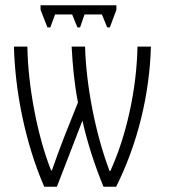

<svg xmlns="http://www.w3.org/2000/svg" viewBox="-20 -709 642 729"><path d="M422 -689H134V-672L160 -605H171L189 -654H254L274 -605H284L301 -654H367L387 -605H397L422 -672ZM553 -532H502C499 -366 458 -188 399 -60H396C342 -202 307 -385 303 -532H252C256 -458 262 -393 276 -320L223 -187C209 -150 191 -103 177 -62H174C122 -192 86 -383 84 -532H33C37 -365 75 -168 148 0H196L293 -251C311 -169 341 -77 373 0H421C502 -162 548 -349 553 -532Z"/></svg>

Font: Noto Sans Display Condensed Light
Style: Regular
Weight: 300
Width: 3
Designer: Monotype Design Team
Foundry: Monotype Imaging Inc.
Version: Version 1.900